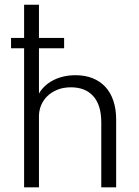

<svg xmlns="http://www.w3.org/2000/svg" viewBox="-20 -802 594 822"><path d="M146.8 -595.5V-401.4Q155.9 -417.7 170.7 -432Q185.5 -446.4 205.2 -457Q225 -467.7 249.8 -473.9Q274.5 -480 303.6 -480Q344.1 -480 376.1 -467.3Q408.2 -454.5 430.7 -430.5Q453.2 -406.4 465.2 -370.9Q477.3 -335.5 477.3 -290.5V0H413.6V-278.2Q413.6 -351.4 379.8 -389.8Q345.9 -428.2 283.6 -428.2Q251.4 -428.2 225.9 -418Q200.5 -407.7 183 -390.7Q165.5 -373.6 156.1 -351.4Q146.8 -329.1 146.8 -304.5V0H83.2V-595.5H27.3V-639.5H83.2V-781.8H146.8V-639.5H254.5V-595.5Z"/></svg>

Font: Spartan
Style: Regular
Weight: 400
Designer: Matt Bailey, Mirko Velimirovic
Foundry: Matt Bailey
Version: Version 1.005